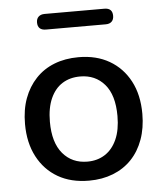

<svg xmlns="http://www.w3.org/2000/svg" viewBox="-51 -730 667 784"><g transform="rotate(-5 282.5 -338.0)"><path d="M283 9Q209 9 155.5 -22Q102 -53 72 -110Q42 -167 42 -244Q42 -303 59 -349Q76 -395 107.5 -428.5Q139 -462 183.5 -479.5Q228 -497 283 -497Q356 -497 409.5 -466Q463 -435 493 -378.5Q523 -322 523 -244Q523 -186 506 -139Q489 -92 457.5 -59Q426 -26 381.5 -8.5Q337 9 283 9ZM283 -69Q324 -69 355 -89Q386 -109 403.5 -148Q421 -187 421 -244Q421 -330 383 -374Q345 -418 283 -418Q241 -418 210 -398.5Q179 -379 161.5 -340Q144 -301 144 -244Q144 -159 182 -114Q220 -69 283 -69ZM161 -621Q127 -621 127 -653Q127 -668 136 -676.5Q145 -685 161 -685H406Q439 -685 439 -653Q439 -638 430.5 -629.5Q422 -621 406 -621Z"/></g></svg>

Font: Nunito SemiBold
Style: Regular
Weight: 600
Designer: Vernon Adams
Foundry: Vernon Adams
Version: Version 3.602